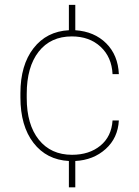

<svg xmlns="http://www.w3.org/2000/svg" viewBox="-20 -664 582 803"><path d="M281.2 -16.6Q353 -16.6 399.7 -54.7Q446.3 -92.8 450.7 -160.2H477.1Q473.1 -86.9 421.9 -40.8Q370.6 5.4 294.9 9.3V119.6H268.1V9.3Q174.8 4.4 120.1 -66.4Q65.4 -137.2 65.4 -256.8V-274.4Q65.4 -391.6 120.1 -462.2Q174.8 -532.7 268.1 -537.6V-643.6H294.9V-537.6Q374.5 -532.2 424.1 -482.9Q473.6 -433.6 477.1 -354H450.7Q447.3 -425.3 400.6 -468.5Q354 -511.7 280.3 -511.7Q191.9 -511.7 141.8 -448Q91.8 -384.3 91.8 -271V-253.9Q91.8 -143.1 142.3 -79.8Q192.9 -16.6 281.2 -16.6Z"/></svg>

Font: TypoPRO Roboto
Style: Regular
Weight: 250
Designer: Google
Version: Version 2.136; 2016